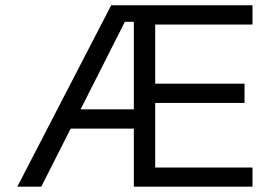

<svg xmlns="http://www.w3.org/2000/svg" viewBox="-20 -700 1027 720"><path d="M44.9 0 397 -680.2H926.8V-607.9H562V-386.2H897V-314H562V-71.8H926.8V0H481.9V-217.8H245.1L134.8 0ZM282.2 -290H481.9V-618.2H448.2Z"/></svg>

Font: TASA Orbiter Text
Style: Regular
Weight: 400
Designer: Weizhong Zhang
Version: Version 1.000;Glyphs 3.1.2 (3151)